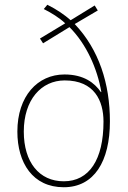

<svg xmlns="http://www.w3.org/2000/svg" viewBox="-20 -777 537 807"><path d="M179 -757 164 -739C196 -723 230 -702 254 -679L148 -615L161 -595L272 -663C343 -592 389 -489 406 -390H404C378 -428 333 -464 251 -464C138 -464 53 -373 53 -224C53 -92 118 10 248 10C376 10 442 -99 442 -267C442 -425 396 -569 294 -676L391 -733L378 -754L277 -692C251 -715 219 -737 179 -757ZM252 -439C377 -439 415 -353 415 -266C415 -106 355 -15 248 -15C145 -15 80 -95 80 -224C80 -357 153 -439 252 -439Z"/></svg>

Font: Noto Sans Arabic SemCond Thin
Style: Regular
Weight: 100
Width: 4
Designer: Monotype Design Team, Nadine Chahine, Nizar Qandah and Khaled Hosny
Foundry: Monotype Imaging Inc.
Version: Version 2.012